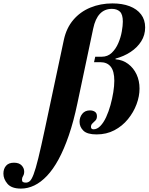

<svg xmlns="http://www.w3.org/2000/svg" viewBox="-254 -783 872 1127"><path d="M-131 324Q-186 324 -210 296Q-234 268 -234 236Q-234 208 -218.5 190Q-203 172 -172 172Q-142 172 -127 188Q-112 204 -112 224Q-112 240 -118.5 250Q-125 260 -125 272Q-125 282 -119 285.5Q-113 289 -102 289Q-90 289 -79.5 280.5Q-69 272 -57 241Q-45 210 -29 145Q-13 80 11 -33L121 -550Q136 -619 176.5 -666.5Q217 -714 276.5 -738.5Q336 -763 406 -763Q464 -763 507 -746.5Q550 -730 574 -698.5Q598 -667 598 -622Q598 -577 575 -540.5Q552 -504 512.5 -478Q473 -452 424 -439V-435Q466 -432 498 -408Q530 -384 547.5 -346.5Q565 -309 565 -263Q565 -218 547.5 -171Q530 -124 497 -83.5Q464 -43 417.5 -18.5Q371 6 313 6Q258 6 235.5 -16Q213 -38 213 -68Q213 -95 229 -115Q245 -135 274 -135Q291 -135 303 -127Q315 -119 315 -101Q315 -85 306.5 -76Q298 -67 289 -59Q280 -51 280 -38Q280 -31 284 -27.5Q288 -24 295 -24Q316 -24 335 -43.5Q354 -63 369 -95.5Q384 -128 394.5 -166Q405 -204 411 -241.5Q417 -279 417 -309Q417 -365 396 -391.5Q375 -418 335 -418H298L305 -450H343Q378 -450 402 -473Q426 -496 440.5 -530Q455 -564 461 -598.5Q467 -633 467 -656Q467 -699 449.5 -715Q432 -731 403 -731Q317 -731 293 -615L200 -175Q178 -70 150 11.5Q122 93 90 152Q58 211 22 249Q-14 287 -52.5 305.5Q-91 324 -131 324Z"/></svg>

Font: Libre Bodoni
Style: Italic
Weight: 400
Italic angle: -13°
Designer: Pablo Impallari, Rodrigo Fuenzalida
Foundry: Impallari Type
Version: Version 2.005;gftools[0.9.23]